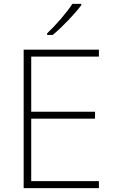

<svg xmlns="http://www.w3.org/2000/svg" viewBox="-20 -970 591 990"><path d="M399 -950H353C326 -907 265 -837 223 -798V-790H252C304 -833 366 -899 399 -943ZM490 0V-36H141V-358H470V-394H141V-678H490V-714H102V0Z"/></svg>

Font: Noto Sans Cherokee ExtraLight
Style: Regular
Weight: 200
Designer: Monotype Design Team
Foundry: Monotype Imaging Inc.
Version: Version 2.001